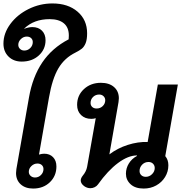

<svg xmlns="http://www.w3.org/2000/svg" viewBox="-21 -1083 1056 1113"><path d="M72 -80Q72 -87 74 -103L147 -518Q168 -638 224.5 -721.5Q281 -805 377 -855Q378 -863 378 -877Q378 -924 349 -948Q320 -972 267 -972Q176 -972 120 -918V-916Q129 -920 142 -923Q155 -926 166 -926Q202 -926 222.5 -905Q243 -884 243 -850Q243 -797 204 -761.5Q165 -726 105 -726Q58 -726 28.5 -755Q-1 -784 -1 -830Q-1 -890 39 -944Q79 -998 144.5 -1030.5Q210 -1063 283 -1063Q373 -1063 428.5 -1015.5Q484 -968 484 -890Q484 -854 475.5 -833Q467 -812 453.5 -801Q440 -790 416 -778Q353 -747 317.5 -687Q282 -627 263 -518L205 -187Q222 -192 235 -192Q267 -192 286.5 -172Q306 -152 306 -118Q306 -63 268 -26.5Q230 10 171 10Q126 10 99 -14.5Q72 -39 72 -80ZM169 -839Q169 -853 159.5 -862Q150 -871 134 -871Q115 -871 100 -856.5Q85 -842 85 -823Q85 -809 95 -799.5Q105 -790 120 -790Q140 -790 154.5 -804.5Q169 -819 169 -839ZM231 -103Q231 -117 221.5 -126Q212 -135 196 -135Q176 -135 161 -120.5Q146 -106 146 -87Q146 -73 156.5 -63.5Q167 -54 182 -54Q202 -54 216.5 -68.5Q231 -83 231 -103Z M709 -76Q709 -108 726 -135.5Q743 -163 773 -179V-182Q722 -182 663 -138Q604 -94 547 -14Q540 -4 528 2Q516 8 503 8Q484 8 467 -4Q447 -19 447 -37Q447 -50 459 -65Q479 -89 484 -116L534 -398Q523 -394 508 -394Q472 -394 449 -416Q426 -438 426 -475Q426 -530 465.5 -566.5Q505 -603 564 -603Q612 -603 640 -578.5Q668 -554 668 -513Q668 -507 666 -491L613 -188Q660 -224 719.5 -243Q779 -262 835 -260L894 -593H1010L937 -178Q955 -157 955 -125Q955 -88 936 -57Q917 -26 884.5 -8Q852 10 812 10Q763 10 736 -15Q709 -40 709 -76ZM589 -502Q589 -516 579 -525.5Q569 -535 554 -535Q533 -535 518.5 -521Q504 -507 504 -486Q504 -472 513.5 -463Q523 -454 539 -454Q560 -454 574.5 -468Q589 -482 589 -502ZM876 -109Q876 -124 866 -134Q856 -144 840 -144Q818 -144 803 -128.5Q788 -113 788 -92Q788 -77 798 -67.5Q808 -58 824 -58Q845 -58 860.5 -73.5Q876 -89 876 -109Z"/></svg>

Font: Niramit SemiBold
Style: Italic
Weight: 600
Italic angle: -10°
Designer: Katatrad Aksorn Co.,Ltd.
Foundry: Cadson Demak Co.,Ltd.
Version: Version 1.001; ttfautohint (v1.6)